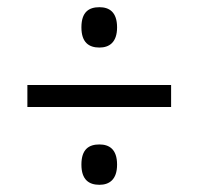

<svg xmlns="http://www.w3.org/2000/svg" viewBox="-20 -624 551 533"><path d="M256 -492C283 -492 305 -506 305 -548C305 -591 283 -604 256 -604C227 -604 206 -591 206 -548C206 -506 227 -492 256 -492ZM56 -327H455V-388H56ZM256 -111C283 -111 305 -125 305 -167C305 -210 283 -223 256 -223C227 -223 206 -210 206 -167C206 -125 227 -111 256 -111Z"/></svg>

Font: Noto Serif Devanagari SemiCondensed Medium
Style: Regular
Weight: 500
Width: 4
Designer: Universal Thirst, Indian Type Foundry and the Monotype Design Team
Foundry: Monotype Imaging Inc.
Version: Version 2.004